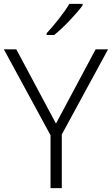

<svg xmlns="http://www.w3.org/2000/svg" viewBox="-20 -1061 576 988"><path d="M405 -1033V-1041H337C311 -997 257 -929 220 -890V-881H259C309 -921 375 -992 405 -1033ZM268 -425 64 -807H0L240 -365V-93H298V-369L536 -807H472Z"/></svg>

Font: Noto Sans Telugu UI Light
Style: Regular
Weight: 300
Designer: Jelle Bosma - Monotype Design Team
Foundry: Monotype Imaging Inc.
Version: Version 2.005